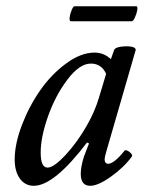

<svg xmlns="http://www.w3.org/2000/svg" viewBox="-20 -580 459 613"><path d="M205.1 -512.2Q201.2 -514.2 202.4 -524.7Q203.6 -535.2 208.7 -547.6Q213.9 -560.1 217.8 -560.1H416Q419.9 -558.1 418.2 -547.6Q416.5 -537.1 410.9 -524.7Q405.3 -512.2 400.9 -512.2ZM87.9 13.2Q60.1 13.2 43.5 -9.8Q26.9 -32.7 26.9 -70.8Q26.9 -120.1 49.8 -180.4Q72.8 -240.7 108.4 -291.7Q144 -342.8 191.2 -377.4Q238.3 -412.1 282.2 -412.1Q311.5 -412.1 334 -391.1L344.2 -419.9Q348.1 -430.7 378.9 -432.1Q407.7 -433.1 412.6 -423.8Q413.6 -421.9 413.1 -419.9L318.8 -94.2Q314 -77.6 314 -70.8Q314 -64.5 317.1 -60.8Q320.3 -57.1 325.2 -57.1Q343.8 -57.1 377 -98.1Q381.8 -104 393.3 -95Q404.8 -85.9 400.9 -80.1Q375 -44.9 334 -15.9Q293 13.2 268.1 13.2Q237.8 13.2 237.8 -24.9Q237.8 -47.4 248 -80.1L264.2 -122.1L257.8 -125Q152.8 13.2 87.9 13.2ZM131.8 -44.9Q151.9 -44.9 189.7 -85.7Q227.5 -126.5 257.8 -180.2Q282.7 -223.6 295.9 -268.1L318.8 -344.2Q304.2 -377 270 -377Q233.9 -377 195.3 -325.9Q156.7 -274.9 133.3 -208.5Q109.9 -142.1 109.9 -92.8Q109.9 -44.9 131.8 -44.9Z"/></svg>

Font: Junicode SmCond Medium
Style: Italic
Weight: 500
Width: 4
Italic angle: -11°
Designer: Peter S. Baker
Version: Version 2.206